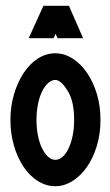

<svg xmlns="http://www.w3.org/2000/svg" viewBox="-20 -638 379 663"><path d="M171 -454Q202 -454 230.5 -436Q259 -418 280.5 -386.5Q302 -355 314.5 -313.5Q327 -272 327 -224Q327 -176 314.5 -134.5Q302 -93 280.5 -62Q259 -31 230.5 -13Q202 5 171 5Q139 5 110.5 -13Q82 -31 61 -62.5Q40 -94 28 -135.5Q16 -177 16 -224Q16 -271 28.5 -313Q41 -355 62 -386.5Q83 -418 111 -436Q139 -454 171 -454ZM215 -322Q191 -362 171 -362Q158 -362 146 -351Q134 -340 125 -321.5Q116 -303 111 -277.5Q106 -252 106 -224Q106 -195 111 -170Q116 -145 125 -126.5Q134 -108 146 -97Q158 -86 171 -86Q184 -86 196 -96.5Q208 -107 217 -126Q226 -145 231 -170Q236 -195 236 -224Q236 -287 215 -322ZM218 -618 267 -506H179L172 -521Q170 -518 168.5 -513.5Q167 -509 165 -506H79L130 -618Z"/></svg>

Font: Fundamental  Brigade Condensed
Style: Regular
Weight: 400
Width: 3
Designer: Peter Wiegel, original typeface by Carl Albert Fahrenwaldt 1901
Foundry: Peter Wiegel
Version: Version 0.000 2012 initial release